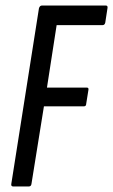

<svg xmlns="http://www.w3.org/2000/svg" viewBox="-20 -675 409 695"><path d="M28 0Q19 0 21 -10L121 -645Q124 -655 132 -655H363Q371 -655 369 -645L361 -593Q359 -584 351 -584H185L150 -358H294Q302 -358 300 -349L292 -299Q292 -290 283 -290H139L94 -10Q93 0 84 0Z"/></svg>

Font: Sofia Sans Extra Condensed Medium
Style: Italic
Weight: 500
Italic angle: -9°
Version: Version 4.100